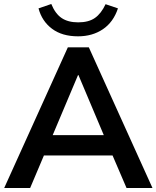

<svg xmlns="http://www.w3.org/2000/svg" viewBox="-20 -942 784 962"><path d="M1 0 320 -705H425L744 0H614L544 -163H200L131 0ZM371 -566 244 -265H500L373 -566ZM371 -760Q291 -760 240.5 -798Q190 -836 173 -900L237 -922Q257 -873 289 -851.5Q321 -830 372 -830Q424 -830 455.5 -852Q487 -874 509 -921L571 -900Q548 -831 495.5 -795.5Q443 -760 371 -760Z"/></svg>

Font: Nunito Sans
Style: Bold
Weight: 700
Designer: Vernon Adams
Foundry: Vernon Adams
Version: Version 3.101; ttfautohint (v1.8.4.7-5d5b);gftools[0.9.27]